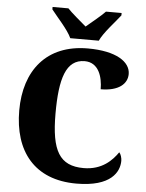

<svg xmlns="http://www.w3.org/2000/svg" viewBox="-61 -980 788 1039"><g transform="rotate(5 332.5 -460.5)"><path d="M292 -771H447C467 -816 528 -880 557 -918V-931H472C452 -909 397 -865 369 -841C341 -865 288 -909 268 -931H182V-918C211 -880 272 -816 292 -771ZM393 10C582 10 625 -74 625 -134C625 -149 619 -170 610 -179C579 -134 525 -77 425 -77C294 -77 248 -156 248 -358C248 -547 279 -654 381 -654C457 -654 480 -577 480 -510C578 -510 624 -552 624 -605C624 -671 547 -724 392 -724C167 -724 51 -574 51 -358C51 -137 164 10 393 10Z"/></g></svg>

Font: Noto Serif Georgian SemiCondensed Black
Style: Regular
Weight: 900
Width: 4
Designer: Monotype Design Team, Akaki Razmadze
Foundry: Google LLC
Version: Version 2.003